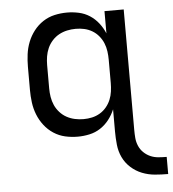

<svg xmlns="http://www.w3.org/2000/svg" viewBox="-52 -576 746 826"><g transform="rotate(-5 320.5 -163.0)"><path d="M641 202Q612 202 583.5 199.5Q555 197 528.5 186.5Q502 176 480.5 156.5Q459 137 447 111.5Q435 86 432 57Q429 28 429 0V-96Q419 -72 403 -51.5Q387 -31 365.5 -17Q344 -3 318.5 2.5Q293 8 268 8Q240 8 213.5 2Q187 -4 164 -19Q141 -34 124 -56Q107 -78 97 -103.5Q87 -129 83.5 -156Q80 -183 80 -210V-310Q80 -337 83.5 -364Q87 -391 97 -416.5Q107 -442 124 -464Q141 -486 164 -501Q187 -516 213.5 -522Q240 -528 268 -528Q293 -528 318.5 -522.5Q344 -517 365.5 -503Q387 -489 403 -468.5Q419 -448 429 -424V-520H512V0Q512 18 513.5 35.5Q515 53 522 69.5Q529 86 542 98.5Q555 111 571 118Q587 125 605 126.5Q623 128 641 128ZM299 -65Q318 -65 336 -69Q354 -73 370 -82.5Q386 -92 398 -106.5Q410 -121 417 -138Q424 -155 426.5 -173.5Q429 -192 429 -210V-310Q429 -328 426.5 -346.5Q424 -365 417 -382Q410 -399 398 -413.5Q386 -428 370 -437.5Q354 -447 336 -451Q318 -455 299 -455Q280 -455 261.5 -451Q243 -447 226.5 -438Q210 -429 197 -414.5Q184 -400 176.5 -383Q169 -366 166 -347.5Q163 -329 163 -310V-210Q163 -191 166 -172.5Q169 -154 176.5 -137Q184 -120 197 -105.5Q210 -91 226.5 -82Q243 -73 261.5 -69Q280 -65 299 -65Z"/></g></svg>

Font: Zed Sans Extended
Style: Regular
Weight: 400
Width: 7
Designer: Belleve Invis
Foundry: Belleve Invis
Version: Version 1.0.0; ttfautohint (v1.8.4)